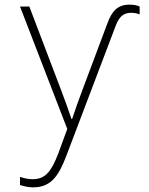

<svg xmlns="http://www.w3.org/2000/svg" viewBox="-20 -558 640 825"><path d="M122 247C199 247 232 199 266 109L474 -439C489 -481 506 -503 543 -503C559 -503 571 -500 580 -496V-530C570 -535 555 -538 536 -538C483 -538 460 -507 442 -459L337 -179C315 -120 304 -90 290 -47H287C273 -89 262 -120 241 -175L106 -530H66L269 -4L231 100C200 181 174 212 120 212C101 212 84 208 66 202V237C85 243 103 247 122 247Z"/></svg>

Font: Noto Sans Mono ExtraLight
Style: Regular
Weight: 200
Designer: Monotype Design Team
Foundry: Monotype Imaging Inc.
Version: Version 2.014